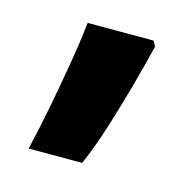

<svg xmlns="http://www.w3.org/2000/svg" viewBox="-56 -196 391 389"><g transform="rotate(15 140.0 -1.5)"><path d="M34.3 137Q45.2 90.4 54.6 41.8Q63.9 -6.7 71.7 -53.4Q79.6 -100.1 83.9 -139.8H222.2L228.2 -128.5Q219.5 -92.5 206.4 -44.3Q193.2 3.9 178 52.2Q162.8 100.4 146.5 137H34.3Z"/></g></svg>

Font: Noto Sans Oriya
Style: Regular
Weight: 400
Designer: Amélie Bonet and Sol Matas
Foundry: Google LLC
Version: Version 2.006